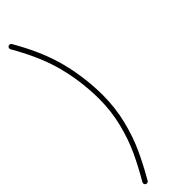

<svg xmlns="http://www.w3.org/2000/svg" viewBox="-308 -697 888 888"><g transform="rotate(-45 136.5 -252.5)"><path d="M17.1 199.2Q12.2 199.2 8.5 195.8Q4.9 192.4 4.9 187Q4.9 183.6 6.3 180.7Q45.4 113.8 73 54Q100.6 -5.9 119.1 -79.6Q137.7 -153.3 137.7 -235.8Q137.7 -247.6 136.7 -272Q130.9 -384.3 102.1 -480.2Q73.2 -576.2 9.8 -685.5Q8.3 -688.5 8.3 -691.9Q8.3 -697.3 12 -700.7Q15.6 -704.1 20.5 -704.1Q27.8 -704.1 31.2 -698.2Q96.2 -586.4 125.7 -487.1Q155.3 -387.7 161.1 -272.9Q162.1 -248.5 162.1 -236.3Q162.1 -151.4 143.1 -75Q124 1.5 95.5 63.7Q66.9 126 27.8 193.4Q24.4 199.2 17.1 199.2Z"/></g></svg>

Font: Velvelyne Light
Style: Regular
Weight: 200
Designer: Manon Van der Borght et Mariel Nils
Foundry: Velvetyne
Version: Version 1.070